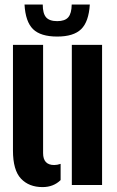

<svg xmlns="http://www.w3.org/2000/svg" viewBox="-20 -792 501 822"><path d="M35.5 -147.5V-600H164.5V-136.5Q164.5 -85.5 212 -85.5Q225 -85.5 239.5 -90.5V-21Q209 9 162 9Q104 9 69.8 -27.2Q35.5 -63.5 35.5 -147.5ZM287.5 0V-600H417V0ZM225 -635.5Q154 -635.5 121.5 -667.2Q89 -699 85 -772.5H163Q163 -734.5 177.2 -718Q191.5 -701.5 225 -701.5Q258 -701.5 272.2 -718Q286.5 -734.5 287 -772.5H364.5Q360 -699 327.5 -667.2Q295 -635.5 225 -635.5Z"/></svg>

Font: Big Shoulders Stencil Display ExtraBold
Style: Regular
Weight: 800
Designer: Patric King
Foundry: XO Type Co
Version: Version 1.000